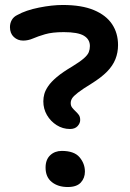

<svg xmlns="http://www.w3.org/2000/svg" viewBox="-20 -740 522 771"><path d="M261 -222Q232 -222 207.5 -237.5Q183 -253 168.5 -278Q154 -303 154 -333Q154 -348 158 -362.5Q162 -377 173.5 -394Q185 -411 208 -430.5Q231 -450 270 -473Q301 -492 316.5 -505.5Q332 -519 336.5 -530.5Q341 -542 341 -555Q341 -582 317 -596.5Q293 -611 236 -611Q190 -611 161 -602.5Q132 -594 112.5 -585.5Q93 -577 73 -577Q51 -577 35.5 -591.5Q20 -606 20 -631Q20 -647 27.5 -660Q35 -673 50 -680Q84 -699 136.5 -709.5Q189 -720 232 -720Q308 -720 357 -699.5Q406 -679 430 -643Q454 -607 454 -559Q454 -529 443.5 -502.5Q433 -476 410 -452.5Q387 -429 347 -404Q311 -382 293 -368Q275 -354 269.5 -345Q264 -336 264 -326Q264 -315 270 -307.5Q276 -300 283.5 -293Q291 -286 296.5 -278.5Q302 -271 302 -258Q302 -245 291.5 -233.5Q281 -222 261 -222ZM252 11Q213 11 188 -9Q163 -29 163 -67Q163 -99 181.5 -116.5Q200 -134 228 -134Q278 -134 299.5 -108.5Q321 -83 321 -51Q321 -25 304.5 -7Q288 11 252 11Z"/></svg>

Font: Shantell Sans Light Medium
Style: Regular
Weight: 500
Version: Version 1.008;[ac192a2d6]